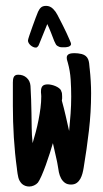

<svg xmlns="http://www.w3.org/2000/svg" viewBox="-20 -645 359 670"><path d="M196.8 -308.6Q196.8 -304.7 196.8 -301Q196.8 -297.4 195.8 -293.9Q203.1 -267.6 209.2 -241Q215.3 -214.4 221.2 -188Q224.1 -217.8 226.3 -247.8Q228.5 -277.8 228.5 -307.6Q228.5 -336.9 226.6 -367.4Q224.6 -397.9 216.8 -425.8L214.8 -432.6Q213.9 -435.1 213.4 -438Q212.9 -440.9 212.9 -443.8Q212.9 -449.2 215.6 -452.4Q218.3 -455.6 222.2 -457Q226.1 -458.5 231 -459Q235.8 -459.5 239.7 -459.5Q252 -459.5 265.1 -456.5Q273.9 -454.1 279.3 -449.5Q284.7 -444.8 287.4 -438.5Q290 -432.1 291 -424.6Q292 -417 292.5 -409.2Q292.5 -408.2 292.7 -407.2Q293 -406.2 293 -405.3Q295.4 -383.8 296.6 -362.1Q297.9 -340.3 297.9 -319.3Q297.9 -253.9 290.3 -189Q282.7 -124 272 -60.1Q270.5 -50.3 267.8 -40Q265.1 -29.8 260.3 -21Q255.4 -12.2 247.6 -6.6Q239.7 -1 228 -1Q214.8 -1 206.5 -7.1Q198.2 -13.2 193.1 -22.7Q188 -32.2 185.5 -43.9Q183.1 -55.7 181.6 -66.9Q180.7 -72.3 179.9 -76.7Q179.2 -81.1 178.2 -85L164.6 -145.5Q160.6 -131.8 154.1 -111.1Q147.5 -90.3 139.9 -69.3Q132.3 -48.3 124.8 -31.2Q117.2 -14.2 112.3 -7.8Q106.9 -1.5 98.6 2.2Q90.3 5.9 82 5.9Q67.4 5.9 56.6 -3.4Q46.9 -13.2 43.9 -25.9Q41 -38.6 39.6 -51.3Q39.6 -52.2 39.3 -53.7Q39.1 -55.2 39.1 -56.2Q31.7 -109.9 28.3 -165.3Q24.9 -220.7 24.9 -275.9V-356.9Q24.9 -361.3 25.4 -366.2Q25.9 -371.1 27.6 -375.2Q29.3 -379.4 33 -381.8Q36.6 -384.3 43.5 -384.3Q61.5 -384.3 73.2 -373.5Q85 -362.8 86.4 -345.2Q87.9 -321.8 88.6 -297.9Q89.4 -273.9 89.8 -250.5Q90.3 -223.6 90.6 -198.5Q90.8 -173.3 93.8 -145.5Q99.6 -164.6 105 -185.1Q110.4 -205.6 114.5 -226.6Q118.7 -247.6 121.3 -268.3Q124 -289.1 124 -308.6Q124 -311 123.8 -312.7Q123.5 -314.5 123.5 -316.9Q123 -319.3 123 -321.8Q123 -324.2 123 -326.7Q123 -338.9 128.4 -344.7Q133.8 -350.6 147 -350.6Q151.9 -350.6 158.9 -349.1Q166 -347.7 173.1 -344.7Q180.2 -341.8 186 -337.4Q191.9 -333 193.8 -327.6H193.4Q195.8 -322.8 196.3 -318.4Q196.8 -314 196.8 -308.6ZM228 -491.7Q228 -487.8 225.1 -485.4Q222.2 -482.9 218.3 -481.7Q214.4 -480.5 210 -480.2Q205.6 -480 202.6 -480Q198.2 -480 193.1 -480.2Q188 -480.5 184.1 -482.9Q177.2 -485.8 174.6 -491Q171.9 -496.1 169.4 -501.5Q163.6 -517.1 157.7 -531.7Q151.9 -546.4 145 -561Q138.2 -543.9 131.3 -527.3Q124.5 -510.7 117.7 -493.7Q116.2 -489.3 114.5 -486.1Q112.8 -482.9 108.9 -480Q107.9 -479 104 -479Q100.1 -479 95.5 -481.2Q90.8 -483.4 86.9 -486.8Q83 -490.2 80.3 -494.6Q77.6 -499 77.6 -503.4Q77.6 -506.8 82.3 -520.8Q86.9 -534.7 93 -551.5Q99.1 -568.4 104.7 -583.5Q110.4 -598.6 112.8 -604Q117.2 -613.8 123.3 -619.1Q129.4 -624.5 141.1 -624.5Q154.8 -624.5 165.5 -613.8Q174.3 -605 180.2 -593.5Q186 -582 191.9 -570.8Q193.8 -566.9 200 -554.9Q206.1 -543 212.2 -529.8Q218.3 -516.6 223.1 -505.4Q228 -494.1 228 -491.7Z"/></svg>

Font: Just Another Hand
Style: Regular
Weight: 400
Designer: Astigmatic (AOETI)
Foundry: Astigmatic (AOETI)
Version: Version 1.001